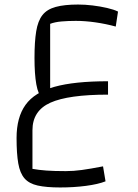

<svg xmlns="http://www.w3.org/2000/svg" viewBox="-20 -501 609 846"><path d="M245 325Q184 325 146 316.5Q108 308 88 285Q68 262 60.5 219Q53 176 53 107Q53 16 92.5 -39Q132 -94 220 -118.5Q308 -143 456 -143V-84Q281 -84 202 -48.5Q123 -13 123 73V243Q150 248 184.5 250.5Q219 253 270 253Q304 253 340.5 248Q377 243 434 232L445 298Q412 311 358.5 318Q305 325 245 325ZM170 -59Q148 -84 140 -129.5Q132 -175 132 -246Q132 -317 139.5 -363Q147 -409 167 -434.5Q187 -460 225.5 -470.5Q264 -481 324 -481Q355 -481 388 -477Q421 -473 451.5 -466Q482 -459 500 -450L490 -384Q446 -396 400.5 -402.5Q355 -409 314 -409Q281 -409 251.5 -406.5Q222 -404 201 -396V-83Z"/></svg>

Font: Changa Light
Style: Regular
Weight: 300
Designer: Eduardo Rodriguez Tunni
Foundry: Eduardo Rodriguez Tunni
Version: Version 3.002; ttfautohint (v1.8.2)